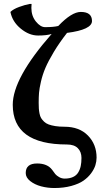

<svg xmlns="http://www.w3.org/2000/svg" viewBox="-20 -718 536 962"><path d="M170.9 -540Q126 -540 84 -574.5Q42 -608.9 32.2 -658.2Q46.4 -672.4 76.2 -683.3Q106 -694.3 128.9 -698.2H138.2Q137.2 -692.4 137.2 -678.2Q137.2 -638.2 159.9 -610.1Q182.6 -582 206.1 -582Q249 -582 272 -587.9Q338.9 -658.2 384.8 -658.2Q440.9 -658.2 440.9 -612.8Q440.9 -569.3 315.9 -553.2Q277.3 -503.9 249.8 -458Q222.2 -412.1 207.8 -378.4Q193.4 -344.7 185.3 -309.6Q177.2 -274.4 175.5 -252.7Q173.8 -231 173.8 -203.1Q173.8 -185.5 174.6 -174.3Q175.3 -163.1 178 -149.2Q180.7 -135.3 186 -126.5Q191.4 -117.7 200.7 -108.6Q210 -99.6 223.6 -94.5Q237.3 -89.4 257.3 -86.2Q277.3 -83 303.2 -83Q377.4 -83 420.7 -38.8Q463.9 5.4 463.9 71.8Q463.9 90.3 458 109.6Q452.1 128.9 436.8 149.9Q421.4 170.9 398.4 187Q375.5 203.1 337.4 213.6Q299.3 224.1 252 224.1Q218.3 224.1 186 215.6Q153.8 207 131.3 189.2Q108.9 171.4 108.9 148.9Q108.9 101.1 166 101.1Q217.3 101.1 241.2 132.8Q250.5 146.5 257.1 154.3Q263.7 162.1 276.4 169.4Q289.1 176.8 304.2 176.8Q328.6 176.8 345.7 168.9Q362.8 161.1 371.8 146.2Q380.9 131.3 384.5 113.8Q388.2 96.2 388.2 73.2Q388.2 43 369.9 24.4Q351.6 5.9 314.9 5.9Q43.9 5.9 43.9 -192.9Q43.9 -326.2 238.8 -547.9Q213.9 -540 170.9 -540Z"/></svg>

Font: Common Serif
Style: Bold
Weight: 700
Designer: Philipp H. Poll, Khaled Hosny
Foundry: Stefan Peev, Context Ltd.
Version: Version 1.026